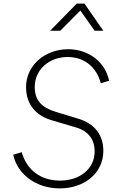

<svg xmlns="http://www.w3.org/2000/svg" viewBox="-20 -1029 680 1061"><path d="M310 12C450 12 551 -75 551 -195C551 -283 504 -345 413 -373L291 -410C205 -436 172 -478 172 -549C172 -643 250 -714 354 -714C444 -714 513 -660 537 -569L583 -583C562 -686 470 -757 357 -757C226 -757 124 -666 124 -548C124 -458 172 -393 264 -365L399 -325C468 -305 503 -259 503 -192C503 -98 424 -31 311 -31C206 -31 128 -89 100 -188L53 -174C77 -64 181 12 310 12ZM257 -859H313L424 -971L503 -859H551L447 -1009H404Z"/></svg>

Font: Mluvka ExtraLight
Style: Italic
Weight: 200
Italic angle: -8°
Designer: Modified by Jiří Krblich, Original typeface by Gumpita Rahayu
Foundry: Gumpita Rahayu & Jiří Krblich
Version: Version 2.000;Glyphs 3.1.1 (3134)